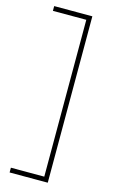

<svg xmlns="http://www.w3.org/2000/svg" viewBox="-132 -764 577 972"><g transform="rotate(15 156.5 -278.0)"><path d="M25 133H200V-689H25V-714H225V158H25Z"/></g></svg>

Font: Noto Sans Cherokee Thin
Style: Regular
Weight: 100
Designer: Monotype Design Team
Foundry: Monotype Imaging Inc.
Version: Version 2.001; ttfautohint (v1.8.4.7-5d5b)